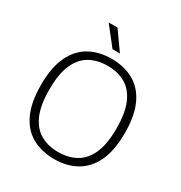

<svg xmlns="http://www.w3.org/2000/svg" viewBox="-215 -1097 1185 1258"><g transform="rotate(30 377.5 -468.0)"><path d="M377.5 9Q283 9 211.5 -30.2Q140 -69.5 100.2 -153.2Q60.5 -237 60.5 -370Q60.5 -503 100.8 -586.8Q141 -670.5 212.5 -709.8Q284 -749 377.5 -749Q472 -749 543.5 -709.5Q615 -670 654.8 -586.5Q694.5 -503 694.5 -370Q694.5 -237 654.2 -153.5Q614 -70 542.5 -30.5Q471 9 377.5 9ZM377.5 -44Q453.5 -44 510.8 -76Q568 -108 600 -179Q632 -250 632 -367.5Q632 -487.5 600 -559.8Q568 -632 510.8 -664Q453.5 -696 377.5 -696Q301.5 -696 244.2 -664.2Q187 -632.5 155 -561.2Q123 -490 123 -372.5Q123 -252 155 -180Q187 -108 244.2 -76Q301.5 -44 377.5 -44ZM349.5 -806 240 -945H307L405.5 -806Z"/></g></svg>

Font: Encode Sans Semi Expanded Light
Style: Regular
Weight: 300
Width: 6
Designer: Multiple Designers
Foundry: Impallari Type
Version: Version 3.000; ttfautohint (v1.8.3) -l 8 -r 50 -G 200 -x 14 